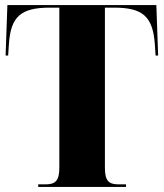

<svg xmlns="http://www.w3.org/2000/svg" viewBox="-20 -734 643 754"><path d="M130 0H475V-10H446C408 -10 392 -23 392 -74V-704H428C541 -704 580 -669 588 -561L591 -516H601L594 -714H9L2 -516H12L15 -561C22 -669 62 -704 176 -704H213V-75C213 -24 197 -10 159 -10H130Z"/></svg>

Font: Noto Serif Display Condensed Black
Style: Regular
Weight: 900
Width: 3
Designer: Monotype Design Team
Foundry: Monotype Imaging Inc.
Version: Version 2.009